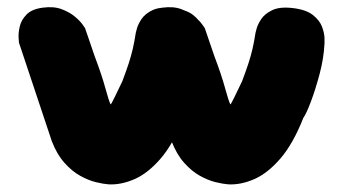

<svg xmlns="http://www.w3.org/2000/svg" viewBox="-20 -503 940 526"><path d="M277 2Q263 1 242.5 -4Q222 -9 199.5 -21.5Q177 -34 156.5 -57Q136 -80 122 -116L32 -386Q32 -386 31 -399Q30 -412 34 -430Q38 -448 52.5 -463Q67 -478 97 -482Q127 -486 148.5 -478Q170 -470 184.5 -458Q199 -446 206 -436Q213 -426 213 -426L239 -350Q259 -297 268.5 -262Q278 -227 283 -217Q284 -216 294 -236.5Q304 -257 315 -280Q326 -309 332.5 -329Q339 -349 343.5 -368Q348 -387 352 -413Q352 -413 355 -424.5Q358 -436 367.5 -450.5Q377 -465 397.5 -475Q418 -485 453 -481Q490 -477 509 -462Q528 -447 534.5 -429Q541 -411 541 -397.5Q541 -384 541 -384Q540 -353 533 -320.5Q526 -288 516.5 -259Q507 -230 498 -209Q489 -188 483 -180Q455 -109 420 -68.5Q385 -28 348 -12Q311 4 277 2ZM605 2Q591 1 570.5 -4Q550 -9 527.5 -21.5Q505 -34 484.5 -57Q464 -80 450 -116L360 -386Q360 -386 359 -399Q358 -412 362 -430Q366 -448 380 -463Q394 -478 425 -482Q455 -486 476.5 -478Q498 -470 512.5 -458Q527 -446 534 -436Q541 -426 541 -426L567 -350Q587 -297 596.5 -262Q606 -227 611 -217Q612 -216 622 -236.5Q632 -257 643 -280Q654 -309 660.5 -329Q667 -349 671.5 -368Q676 -387 680 -413Q680 -413 683 -424.5Q686 -436 695.5 -450.5Q705 -465 725.5 -475Q746 -485 781 -481Q818 -477 837 -462Q856 -447 862.5 -429Q869 -411 869 -397.5Q869 -384 869 -384Q867 -343 855.5 -300Q844 -257 831.5 -224Q819 -191 811 -180Q783 -109 748 -68.5Q713 -28 676 -12Q639 4 605 2Z"/></svg>

Font: Sour Gummy Black
Style: Regular
Weight: 900
Designer: Stefie Justprince
Foundry: Eifetstype
Version: Version 1.000